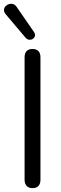

<svg xmlns="http://www.w3.org/2000/svg" viewBox="-40 -965 317 992"><path d="M128 7Q108 7 97.5 -4.5Q87 -16 87 -36V-669Q87 -690 97.5 -701Q108 -712 128 -712Q148 -712 158.5 -701Q169 -690 169 -669V-36Q169 -16 159 -4.5Q149 7 128 7ZM93 -769 -11 -892Q-20 -903 -19.5 -913.5Q-19 -924 -12 -932Q-5 -940 5.5 -943.5Q16 -947 27.5 -944Q39 -941 47 -928L136 -799Q143 -788 140.5 -779Q138 -770 130 -764.5Q122 -759 112 -759.5Q102 -760 93 -769Z"/></svg>

Font: Nunito ExtraLight
Style: Regular
Weight: 400
Version: Version 3.602